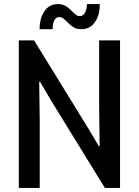

<svg xmlns="http://www.w3.org/2000/svg" viewBox="-20 -917 678 937"><path d="M71.8 0V-719.7H146.5L407.7 -295.4L462.4 -203.6H466.3L463.9 -383.8V-719.7H565.9V0H491.7L230 -425.3L175.3 -518.1H171.4L173.8 -335.9V0ZM173.3 -774.4Q173.3 -828.6 197 -862.8Q220.7 -897 262.2 -897Q285.2 -897 300 -887.9Q314.9 -878.9 326.2 -867.4Q337.4 -856 347.2 -847.2Q356.9 -838.4 369.1 -838.4Q386.2 -838.4 395.3 -855.7Q404.3 -873 404.3 -897H466.8Q467.8 -845.2 443.8 -809.8Q419.9 -774.4 376.5 -774.4Q355 -774.4 340.1 -783.4Q325.2 -792.5 314 -804Q302.7 -815.4 292 -824.5Q281.2 -833.5 268.6 -833.5Q252.9 -833.5 244.9 -817.6Q236.8 -801.8 236.8 -774.4Z"/></svg>

Font: Reddit Sans Condensed Medium
Style: Regular
Weight: 500
Designer: Stephen Hutchings
Foundry: Reddit
Version: Version 1.014